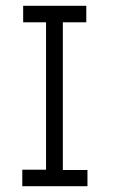

<svg xmlns="http://www.w3.org/2000/svg" viewBox="-20 -643 390 663"><path d="M57 0V-57H139V-566H60V-623H278V-566H197V-56H282V0Z"/></svg>

Font: Inconsolata ExtraCondensed
Style: Regular
Weight: 400
Width: 2
Monospace: yes
Designer: Raph Levien, Cyreal, Brenton Simpson
Foundry: Raph Levien, Cyreal, Google
Version: Version 3.001; ttfautohint (v1.8.2.53-6de2)